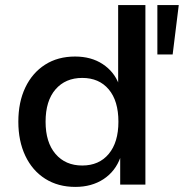

<svg xmlns="http://www.w3.org/2000/svg" viewBox="-20 -725 722 754"><path d="M276 9Q208 9 157.5 -23Q107 -55 79.5 -113Q52 -171 52 -247Q52 -324 79.5 -381.5Q107 -439 157 -471Q207 -503 275 -503Q338 -503 383 -473.5Q428 -444 447 -394H444V-705H551V0H452V-107H453Q433 -52 386.5 -21.5Q340 9 276 9ZM303 -75Q369 -75 407 -120.5Q445 -166 445 -247Q445 -329 407 -374Q369 -419 303 -419Q237 -419 198 -374Q159 -329 159 -247Q159 -166 198 -120.5Q237 -75 303 -75ZM598 -511V-705H682L658 -511Z"/></svg>

Font: Nunito Sans 9pt SemiBold
Style: Regular
Weight: 600
Version: Version 3.101;gftools[0.9.27]